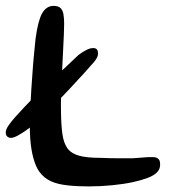

<svg xmlns="http://www.w3.org/2000/svg" viewBox="-20 -628 604 669"><path d="M18.5 -147.5Q13 -147.5 8.8 -149.8Q4.5 -152 2.2 -156.2Q0 -160.5 0 -166.5Q0 -176 8.5 -189Q17 -202 32 -219Q47 -236 66 -256Q89.5 -281 114.8 -305.5Q140 -330 165 -353.5Q190 -377 212.8 -398Q235.5 -419 253.5 -436.5Q269 -448 281.5 -454.2Q294 -460.5 305 -460.5Q314 -460.5 317.8 -455.5Q321.5 -450.5 321.5 -442.5Q321.5 -438.5 320.8 -435Q320 -431.5 318.2 -427.8Q316.5 -424 314 -420.5Q311.5 -417 308.5 -413Q297.5 -400 275 -375.2Q252.5 -350.5 224.8 -320.8Q197 -291 168.5 -261.5Q140 -232 116.5 -209.5Q100.5 -195.5 81.2 -181.2Q62 -167 44.8 -157.2Q27.5 -147.5 18.5 -147.5ZM184 12.5Q126 -1 105 -51.5Q84 -102 84 -186Q84 -211.5 85.2 -244.8Q86.5 -278 89 -314.5Q91.5 -351 94 -385.8Q96.5 -420.5 99.5 -448.8Q102.5 -477 104 -494Q112.5 -556.5 127 -582Q141.5 -607.5 167 -607.5Q183 -607.5 190.8 -600Q198.5 -592.5 201 -578.8Q203.5 -565 203.5 -546Q203.5 -529.5 202.5 -507.2Q201.5 -485 200.2 -458.8Q199 -432.5 197.5 -404Q196 -375.5 194.8 -347Q193.5 -318.5 192.8 -291.5Q192 -264.5 192.5 -240.5Q193 -192 197.5 -160.5Q202 -129 215.2 -111Q228.5 -93 255.5 -85.5Q282.5 -78 329 -78Q362.5 -76.5 392.8 -76.5Q423 -76.5 442.5 -76.5Q476 -79.5 495.5 -80.5Q515 -81.5 524 -79Q531.5 -76 534.8 -70.5Q538 -65 538 -54.5Q538 -38.5 526.8 -27.2Q515.5 -16 494.2 -8Q473 0 443.5 6.5Q411.5 13.5 370.8 17.5Q330 21.5 290 21.5Q275 21.5 255.2 20.8Q235.5 20 216.8 18Q198 16 184 12.5Z"/></svg>

Font: Gluten Light
Style: Regular
Weight: 300
Designer: Tyler Finck
Foundry: Etcetera Type Company
Version: Version 1.300